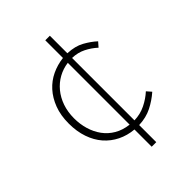

<svg xmlns="http://www.w3.org/2000/svg" viewBox="-216 -821 953 953"><g transform="rotate(-45 260.5 -344.5)"><path d="M473 -162 452 -186Q425 -161 388.5 -143Q352 -125 310 -124V-562Q349 -561 381 -545Q413 -529 439 -505L460 -529Q434 -553 398 -573Q362 -593 310 -595V-718H278V-594Q235 -589 197 -571Q159 -553 130.5 -521.5Q102 -490 85 -445.5Q68 -401 68 -343Q68 -288 83.5 -243Q99 -198 127 -166Q155 -134 193.5 -115Q232 -96 278 -92V29H310V-91Q361 -93 400.5 -113Q440 -133 473 -162ZM278 -560V-126Q235 -131 202.5 -150Q170 -169 148.5 -198.5Q127 -228 116 -265Q105 -302 105 -343Q105 -388 118 -425.5Q131 -463 154.5 -491.5Q178 -520 209.5 -537.5Q241 -555 278 -560Z"/></g></svg>

Font: Spoqa Han Sans Neo Thin
Style: Regular
Weight: 100
Designer: [Spoqa Han Sans Neo] Dong-huui Kim  Younghwa Kang  Yujin Lee  [Noto Sans] Ryoko NISHIZUKA  (kana & ideographs); Paul D. 
Foundry: Spoqa (http://www.spoqa-han-sans.com)
Version: Version 1.100;hotconv 1.0.109;makeotfexe 2.5.65596